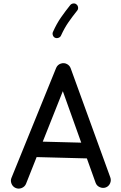

<svg xmlns="http://www.w3.org/2000/svg" viewBox="-20 -1061 712 1131"><path d="M71.3 45.9Q54.2 38.1 47.4 20Q40.5 2 48.3 -15.1L311 -661.6Q319.3 -680.2 338.6 -686.5Q357.9 -692.9 375.5 -683.1Q390.1 -674.8 396 -659.7L629.4 -17.1Q636.2 0.5 628.7 18.3Q621.1 36.1 603.5 43Q585.9 49.3 568.1 41.7Q550.3 34.2 543.5 16.6L491.7 -127.9L195.8 -135.7L132.8 22.9Q125 40 106.7 46.9Q88.4 53.7 71.3 45.9ZM350.1 -523.9 231.9 -226.6 458.5 -220.7ZM430.2 -1035.2Q438.5 -1028.8 439.9 -1017.8Q441.4 -1006.8 434.6 -998.5Q407.2 -964.4 383.5 -930.4Q359.9 -896.5 339.4 -851.6Q335.4 -842.3 325 -838.4Q314.5 -834.5 304.7 -838.4Q295.4 -842.3 291.5 -853Q287.6 -863.8 292 -873Q314 -922.4 340.1 -959.5Q366.2 -996.6 393.6 -1030.8Q400.4 -1039.1 411.4 -1040.5Q422.4 -1042 430.2 -1035.2Z"/></svg>

Font: Mikhak Medium
Style: Regular
Weight: 500
Designer: Amin Abedi
Version: Version 3.3